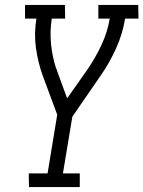

<svg xmlns="http://www.w3.org/2000/svg" viewBox="-20 -755 579 775"><path d="M97 0 96 -55H172L211 -292L152 -451Q133 -504 125 -562Q117 -620 127 -680H81V-735H242L243 -680H189Q181 -628 186 -577.5Q191 -527 206 -480L207 -479Q208 -477 208.5 -474.5Q209 -472 210 -470L251 -358L334 -476Q366 -523 390 -574.5Q414 -626 423 -680H377V-735H538L539 -680H485Q475 -618 448 -558.5Q421 -499 383 -445L272 -284L234 -55H302V0Z"/></svg>

Font: Iosevka Curly Slab Light
Style: Italic
Weight: 300
Italic angle: -9°
Monospace: yes
Designer: Belleve Invis
Foundry: Belleve Invis
Version: Version 22.1.2; ttfautohint (v1.8.4)